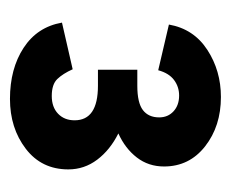

<svg xmlns="http://www.w3.org/2000/svg" viewBox="-60 -788 474 395"><g transform="rotate(90 177.5 -590.0)"><path d="M26 -480 122 -502Q131 -482 142 -470.5Q153 -459 177 -459Q200 -459 213.5 -472Q227 -485 227 -506Q227 -554 156 -554H123V-635H156Q191 -635 206 -646.5Q221 -658 221 -680Q221 -698 208.5 -709.5Q196 -721 176 -721Q158 -721 144 -710.5Q130 -700 124 -678L30 -700Q39 -751 82 -779Q125 -807 179 -807Q239 -807 280.5 -774.5Q322 -742 322 -690Q322 -658 303.5 -634Q285 -610 254 -596Q288 -579 308 -552.5Q328 -526 328 -493Q328 -438 285.5 -405.5Q243 -373 183 -373Q121 -373 78 -401Q35 -429 26 -480Z"/></g></svg>

Font: Oak Sans
Style: Bold
Weight: 700
Designer: Erik Kennedy, Walven
Foundry: Erik Kennedy, Walven
Version: Version 1.000